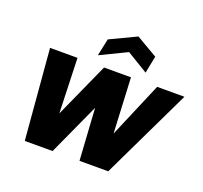

<svg xmlns="http://www.w3.org/2000/svg" viewBox="-123 -856 1058 999"><g transform="rotate(20 406.0 -356.5)"><path d="M264 0H110L68 -500H220L230 -196L367 -500H516L531 -194L661 -500H812L572 0H413L395 -287ZM579 -549 462 -620 315 -549 335 -644 480 -713 598 -644Z"/></g></svg>

Font: Albert Sans ExtraBold
Style: Italic
Weight: 800
Italic angle: -11.25°
Designer: Andreas Rasmussen
Foundry: a.Foundry
Version: Version 1.025